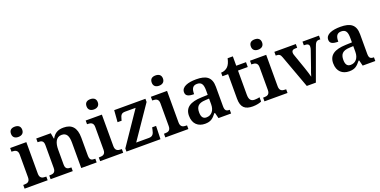

<svg xmlns="http://www.w3.org/2000/svg" viewBox="-17 -1571 4728 2386"><g transform="rotate(-20 2347.0 -378.0)"><path d="M167 -630C208 -630 242 -650 242 -698C242 -748 208 -766 167 -766C125 -766 93 -748 93 -698C93 -650 125 -630 167 -630ZM19 0H324V-49H312C270 -49 237 -61 237 -120V-536H23V-487H32C73 -487 107 -475 107 -420V-118C107 -60 74 -49 32 -49H19Z M363 0H656V-49H651C607 -49 577 -58 577 -115V-313C577 -397 602 -471 678 -471C746 -471 768 -421 768 -335V0H972V-49H967C922 -49 898 -58 898 -120V-354C898 -490 838 -548 732 -548C660 -548 613 -524 578 -461H573L560 -536H368V-487H373C417 -487 447 -478 447 -421V-119C447 -58 415 -49 370 -49H363Z M1166 -630C1207 -630 1241 -650 1241 -698C1241 -748 1207 -766 1166 -766C1124 -766 1092 -748 1092 -698C1092 -650 1124 -630 1166 -630ZM1018 0H1323V-49H1311C1269 -49 1236 -61 1236 -120V-536H1022V-487H1031C1072 -487 1106 -475 1106 -420V-118C1106 -60 1073 -49 1031 -49H1018Z M1366 0H1816L1821 -174H1769L1763 -145C1753 -93 1737 -64 1687 -64H1518L1812 -494V-536H1399L1387 -381H1441L1445 -398C1459 -452 1472 -472 1522 -472H1659L1366 -41Z M2028 -630C2069 -630 2103 -650 2103 -698C2103 -748 2069 -766 2028 -766C1986 -766 1954 -748 1954 -698C1954 -650 1986 -630 2028 -630ZM1880 0H2185V-49H2173C2131 -49 2098 -61 2098 -120V-536H1884V-487H1893C1934 -487 1968 -475 1968 -420V-118C1968 -60 1935 -49 1893 -49H1880Z M2404 10C2483 10 2512 -21 2556 -75H2564L2583 0H2750V-49H2747C2702 -49 2686 -65 2686 -120V-377C2686 -503 2619 -548 2486 -548C2378 -548 2290 -520 2290 -448C2290 -400 2326 -383 2400 -383C2400 -449 2416 -491 2477 -491C2542 -491 2556 -446 2556 -374V-317L2473 -314C2322 -309 2248 -259 2248 -152C2248 -42 2316 10 2404 10ZM2447 -59C2402 -59 2381 -89 2381 -148C2381 -222 2411 -261 2504 -265L2556 -268V-191C2556 -110 2513 -59 2447 -59Z M3036 10C3086 10 3131 -2 3151 -12V-69C3130 -64 3108 -61 3083 -61C3036 -61 3013 -89 3013 -152V-472H3142V-536H3013V-660H2944C2934 -612 2919 -579 2898 -557C2877 -535 2843 -519 2807 -519V-472H2882V-147C2882 -31 2934 10 3036 10Z M3339 -630C3380 -630 3414 -650 3414 -698C3414 -748 3380 -766 3339 -766C3297 -766 3265 -748 3265 -698C3265 -650 3297 -630 3339 -630ZM3191 0H3496V-49H3484C3442 -49 3409 -61 3409 -120V-536H3195V-487H3204C3245 -487 3279 -475 3279 -420V-118C3279 -60 3246 -49 3204 -49H3191Z M3591 -437 3751 0H3871L4021 -412C4042 -473 4056 -487 4090 -487H4107V-536H3889V-487H3901C3940 -487 3958 -473 3958 -446C3958 -432 3955 -417 3949 -400L3880 -201C3866 -164 3848 -116 3842 -89C3833 -123 3818 -174 3802 -219L3736 -408C3731 -422 3727 -434 3727 -446C3727 -474 3744 -487 3780 -487H3801V-536H3517V-487C3561 -487 3577 -477 3591 -437Z M4311 10C4390 10 4419 -21 4463 -75H4471L4490 0H4657V-49H4654C4609 -49 4593 -65 4593 -120V-377C4593 -503 4526 -548 4393 -548C4285 -548 4197 -520 4197 -448C4197 -400 4233 -383 4307 -383C4307 -449 4323 -491 4384 -491C4449 -491 4463 -446 4463 -374V-317L4380 -314C4229 -309 4155 -259 4155 -152C4155 -42 4223 10 4311 10ZM4354 -59C4309 -59 4288 -89 4288 -148C4288 -222 4318 -261 4411 -265L4463 -268V-191C4463 -110 4420 -59 4354 -59Z"/></g></svg>

Font: Noto Serif Ethiopic SemiBold
Style: Regular
Weight: 600
Designer: Monotype Design Team
Foundry: Monotype Imaging Inc.
Version: Version 2.102